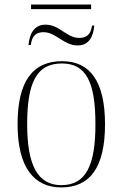

<svg xmlns="http://www.w3.org/2000/svg" viewBox="-20 -811 537 841"><path d="M116 -771H379V-791H116ZM105 -614H115C119 -642 128 -670 171 -670C225 -670 259 -612 320 -612C374 -612 389 -657 393 -699H383C379 -672 370 -645 326 -645C272 -645 241 -703 179 -703C124 -703 108 -653 105 -614ZM248 10C374 10 440 -77 440 -267C440 -455 374 -543 252 -543C122 -543 57 -453 57 -267C57 -78 129 10 248 10ZM249 0C145 0 99 -87 99 -267C99 -451 141 -533 251 -533C356 -533 398 -454 398 -267C398 -91 359 0 249 0Z"/></svg>

Font: Noto Serif Display SemiCondensed ExtraLight
Style: Regular
Weight: 200
Width: 4
Designer: Monotype Design Team
Foundry: Monotype Imaging Inc.
Version: Version 2.009